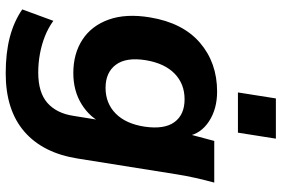

<svg xmlns="http://www.w3.org/2000/svg" viewBox="-177 -586 987 673"><g transform="rotate(90 316.5 -249.5)"><path d="M237 224Q165 224 110 209.5Q55 195 13 166L53 57Q78 75 107 86.5Q136 98 168.5 104Q201 110 234 110Q304 110 340.5 78Q377 46 386 -13L403 -118H413Q393 -72 346 -42.5Q299 -13 236 -13Q168 -13 119 -45Q70 -77 48.5 -137.5Q27 -198 41 -282Q60 -397 130 -457Q200 -517 301 -517Q362 -517 405.5 -488.5Q449 -460 457 -413L450 -417L474 -507H620Q611 -474 603.5 -440.5Q596 -407 591 -375L536 -30Q517 93 441.5 158.5Q366 224 237 224ZM288 -126Q342 -126 378 -161.5Q414 -197 424 -263Q434 -332 408 -367.5Q382 -403 328 -403Q274 -403 238 -368Q202 -333 191 -267Q180 -198 207 -162Q234 -126 288 -126ZM304 -590 325 -723H466L445 -590Z"/></g></svg>

Font: Mulish ExtraLight ExtraBold
Style: Italic
Weight: 800
Italic angle: -9°
Version: Version 3.603